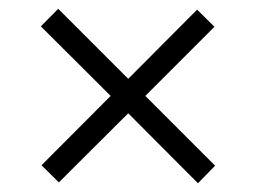

<svg xmlns="http://www.w3.org/2000/svg" viewBox="-20 -524 583 438"><path d="M114.3 -107.9 272.5 -265.6 431.6 -106 470.7 -146 311.5 -305.2 469.2 -462.9 429.7 -502 272.5 -344.2 112.8 -503.9 73.2 -463.9 232.4 -305.2 74.7 -147Z"/></svg>

Font: HK Grotesk
Style: Regular
Weight: 400
Designer: Alfredo Marco Pradil and Stefan Peev
Foundry: Hanken Design Co.
Version: Version 1.045;PS 001.045;hotconv 1.0.88;makeotf.lib2.5.64775